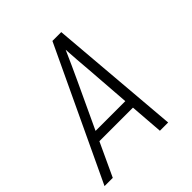

<svg xmlns="http://www.w3.org/2000/svg" viewBox="-188 -796 922 922"><g transform="rotate(-45 273.0 -335.0)"><path d="M-4 0 312 -670H372L428 0H372L359 -170H131L52 0ZM355 -218 338 -447Q335 -484 332 -521Q329 -558 327 -595Q311 -558 294 -521Q277 -484 260 -447L153 -218Z"/></g></svg>

Font: Lode Dark Term
Style: Italic
Weight: 400
Italic angle: -11°
Monospace: yes
Designer: Belleve Invis
Foundry: Belleve Invis
Version: Version 29.2.0